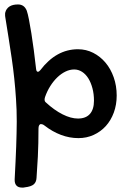

<svg xmlns="http://www.w3.org/2000/svg" viewBox="-20 -643 568 862"><path d="M51.8 -199.2Q45.9 -291 32.5 -381.8Q19 -472.7 3.9 -564.9Q2.9 -568.8 2.9 -572Q2.9 -575.2 2.9 -578.1Q2.9 -580.6 2.9 -583Q2.9 -585.4 3.9 -587.9Q8.3 -604.5 22.5 -613.8Q36.6 -623 61 -623Q88.9 -623 100.1 -595.2Q105 -581.1 110.1 -554.7Q115.2 -528.3 120.8 -493.7Q126.5 -459 131.8 -417.7Q137.2 -376.5 142.1 -333Q143.6 -320.8 149.9 -320.8Q155.3 -320.8 161.1 -328.1Q232.4 -421.9 330.1 -421.9Q366.7 -421.9 398.4 -405.8Q430.2 -389.6 453.6 -361.8Q477.1 -334 490.5 -295.9Q503.9 -257.8 503.9 -213.9Q503.9 -172.9 491 -137.7Q478 -102.5 455.1 -77.1Q432.1 -51.8 400.6 -37.4Q369.1 -22.9 332 -22.9Q292 -22.9 253.7 -37.4Q215.3 -51.8 180.2 -79.1Q175.3 -83 171.1 -84.5Q167 -85.9 164.1 -85.9Q158.7 -85.9 155.8 -80.6Q152.8 -75.2 152.8 -65.9Q152.8 -31.2 152.1 -0.5Q151.4 30.3 149.9 61L144 155.8Q143.1 174.3 131.6 184.6Q120.1 194.8 90.8 198.2Q87.9 199.2 85 199.2Q82 199.2 79.1 199.2Q62.5 199.2 54.2 190.4Q45.9 181.6 45.9 166V161.1Q47.9 119.1 49.8 83Q51.8 46.9 52.7 15.1Q53.7 -16.6 54.4 -44.2Q55.2 -71.8 55.2 -97.2Q55.2 -124 54.4 -149.2Q53.7 -174.3 51.8 -199.2ZM313 -331.1Q293.5 -331.1 274.2 -321.8Q254.9 -312.5 237.5 -295.9Q220.2 -279.3 205.8 -256.6Q191.4 -233.9 182.1 -207Q180.7 -201.7 180.4 -199.7Q180.2 -197.8 180.2 -195.8Q180.2 -187.5 186 -183.1Q223.6 -148.4 261 -129.6Q298.3 -110.8 330.1 -110.8Q365.2 -110.8 383.5 -131.3Q401.9 -151.9 401.9 -190.9Q401.9 -221.2 395 -246.8Q388.2 -272.5 376.5 -291.3Q364.7 -310.1 348.4 -320.6Q332 -331.1 313 -331.1Z"/></svg>

Font: Gochi Hand
Style: Regular
Weight: 400
Designer: Juan Pablo del Peral
Foundry: Juan Pablo del Peral
Version: Version 1.001